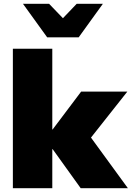

<svg xmlns="http://www.w3.org/2000/svg" viewBox="-20 -993 695 1013"><path d="M229 -795.9 101.1 -973.1H238.8L312 -897L384.8 -973.1H522.9L395 -795.9ZM47.9 0V-735.8H255.9V-310.1H257.8L408.2 -509.8H651.9L460 -267.1L654.8 0H405.8L257.8 -206.1H255.9V0Z"/></svg>

Font: Mulish ExtraBlack
Style: Regular
Weight: 1000
Designer: Vernon Adams
Foundry: Vernon Adams
Version: Version 3.603; ttfautohint (v1.8.3)